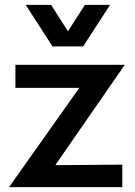

<svg xmlns="http://www.w3.org/2000/svg" viewBox="-20 -765 551 785"><path d="M17.1 0 304.2 -405.8H43V-500H490.2L206.1 -89.8L480 -91.8V0ZM85 -745.1H189L257.8 -637.2L327.1 -745.1H430.2L319.8 -575.2H194.8Z"/></svg>

Font: Human Sans Medium
Style: Regular
Weight: 500
Designer: Tim Radville
Foundry: Continuum
Version: Version 1.000;FEAKit 1.0